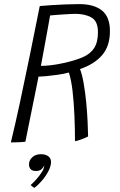

<svg xmlns="http://www.w3.org/2000/svg" viewBox="-20 -681 587 937"><path d="M33 14Q54 -72.5 78 -183.8Q102 -295 126.5 -415.8Q151 -536.5 174 -651.5Q195 -653.5 229 -655.8Q263 -658 300 -659.5Q337 -661 367 -661Q438.5 -661 477.5 -629.8Q516.5 -598.5 516.5 -529.5Q516.5 -455.5 477.8 -411.2Q439 -367 370.5 -344Q381 -317 388.5 -273.5Q396 -230 400.8 -181Q405.5 -132 407.5 -87.8Q409.5 -43.5 410 -15Q395.5 -7.5 374.8 0Q354 7.5 346 8Q346 -52.5 343.2 -117Q340.5 -181.5 334 -237.2Q327.5 -293 316 -327Q290 -320 259.8 -315.8Q229.5 -311.5 204.2 -309.2Q179 -307 168 -307Q167 -300.5 161.5 -274.2Q156 -248 148.5 -210.2Q141 -172.5 132.5 -131.2Q124 -90 116.5 -52.2Q109 -14.5 104 10.5Q92.5 12.5 71.2 13.2Q50 14 33 14ZM179.5 -359.5Q228.5 -359.5 291 -373.5Q346 -385.5 383.2 -401.5Q420.5 -417.5 439.2 -446Q458 -474.5 458 -524.5Q458 -577.5 426.5 -595.5Q395 -613.5 346.5 -613.5Q338.5 -613.5 320.8 -612.5Q303 -611.5 282.8 -610.2Q262.5 -609 246.2 -607.5Q230 -606 224.5 -605.5Q223 -597 218.5 -571.8Q214 -546.5 208 -513.5Q202 -480.5 196 -448Q190 -415.5 185.5 -391.2Q181 -367 179.5 -359.5ZM147.5 236Q145 234.5 139 230.2Q133 226 130 221.5Q141.5 212 157 194.5Q172.5 177 184 159Q195.5 141 195.5 129.5Q196 127 195.5 126Q192.5 136 182.8 144.8Q173 153.5 155.5 153.5Q137.5 153.5 129.5 144.5Q121.5 135.5 121.5 121Q121.5 101.5 137.5 86.5Q153.5 71.5 179.5 71.5Q201.5 71.5 215.2 81.2Q229 91 229 109Q229 129.5 216.5 153.8Q204 178 185.2 200Q166.5 222 147.5 236Z"/></svg>

Font: Grandstander ExtraLight
Style: Italic
Weight: 200
Italic angle: -15°
Designer: Tyler Finck
Foundry: Etcetera Type Co
Version: Version 1.200; ttfautohint (v1.8.3)